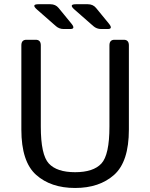

<svg xmlns="http://www.w3.org/2000/svg" viewBox="-20 -892 725 926"><path d="M158.2 -846.2Q129.4 -871.6 165 -871.6H223.1Q248 -871.6 262.7 -853.5L324.7 -777.8Q345.7 -752 318.8 -752H287.1Q265.6 -752 249.5 -766.1ZM338.9 -846.2Q310.1 -871.6 345.7 -871.6H403.8Q428.7 -871.6 443.4 -853.5L505.4 -777.8Q526.4 -752 499.5 -752H467.8Q446.3 -752 430.2 -766.1ZM83 -267.1V-673.3Q83 -700.2 107.4 -700.2H152.3Q176.8 -700.2 176.8 -673.3V-281.7Q176.8 -145 215.6 -103.3Q254.4 -61.5 342.3 -61.5Q430.2 -61.5 469 -103.3Q507.8 -145 507.8 -281.7V-673.3Q507.8 -700.2 532.2 -700.2H577.1Q601.6 -700.2 601.6 -673.3V-267.1Q601.6 -112.3 530.5 -48.8Q459.5 14.6 342.3 14.6Q225.1 14.6 154.1 -48.8Q83 -112.3 83 -267.1Z"/></svg>

Font: Istok Web
Style: Regular
Weight: 400
Designer: Andrey V. Panov
Foundry: Andrey V. Panov
Version: Version 1.0.2g